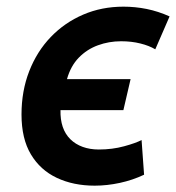

<svg xmlns="http://www.w3.org/2000/svg" viewBox="-20 -558 542 591"><path d="M271.5 13.5Q206 13.5 155 -10.5Q104 -34.5 75.1 -82.9Q46.2 -131.2 46.2 -205.5Q46.2 -278 70 -339Q93.8 -400 136.4 -444.2Q179 -488.5 236 -513Q293 -537.5 360.2 -537.5Q396 -537.5 431.5 -530.4Q467 -523.2 502 -507.5L458 -406.2Q439 -417.5 411.9 -424.2Q384.8 -431 352.8 -431Q315.2 -431 281.4 -418.6Q247.5 -406.2 222.5 -380.5Q197.5 -354.8 186.2 -314.5H382L359.8 -219H166.2Q166.2 -219 166.2 -219Q166.2 -219 166.2 -219Q165.5 -190 173.1 -167.5Q180.8 -145 196.5 -129.5Q212.2 -114 234.5 -105.9Q256.8 -97.8 284.2 -97.8Q325.8 -97.8 362.2 -107.8Q398.8 -117.8 415.8 -127L423.5 -20.2Q388.2 -3.5 348.8 5Q309.2 13.5 271.5 13.5Z"/></svg>

Font: Ubuntu Sans
Style: Italic
Weight: 400
Italic angle: -13.5°
Designer: Dalton Maag Ltd
Foundry: Dalton Maag Ltd
Version: Version 1.006